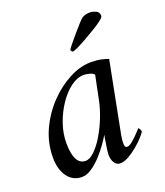

<svg xmlns="http://www.w3.org/2000/svg" viewBox="-119 -700 676 787"><g transform="rotate(-20 219.0 -306.0)"><path d="M298 -425Q324 -425 342 -421Q360 -417 374 -412L314 -104Q313 -99 311 -85Q309 -71 310.5 -59.5Q312 -48 320 -48Q331 -48 346.5 -61.5Q362 -75 375 -89Q388 -103 389 -104Q391 -104 394.5 -97.5Q398 -91 398 -86Q394 -79 380.5 -64Q367 -49 348 -33Q329 -17 308.5 -5.5Q288 6 271 6Q255 6 246 -8.5Q237 -23 237 -45Q237 -51 239 -66Q241 -81 244 -97Q246 -111 247 -116.5Q248 -122 249 -127Q242 -114 226.5 -92Q211 -70 191 -48Q171 -26 148.5 -10.5Q126 5 105 5Q65 5 42 -27Q19 -59 19 -110Q19 -174 45.5 -231Q72 -288 114 -331.5Q156 -375 204.5 -400Q253 -425 298 -425ZM253 -386Q225 -386 196.5 -365Q168 -344 144 -308.5Q120 -273 105.5 -231Q91 -189 91 -147Q91 -101 103.5 -76.5Q116 -52 141 -52Q159 -52 180 -72Q201 -92 220.5 -124.5Q240 -157 255 -195Q270 -233 277 -268L298 -371Q291 -379 277 -382.5Q263 -386 253 -386ZM245 -491Q243 -491 240 -494.5Q237 -498 237 -500Q237 -503 249.5 -518.5Q262 -534 279 -554Q296 -574 310.5 -590Q325 -606 330 -609Q343 -618 366 -618Q376 -618 390 -612Q404 -606 404 -589Q404 -583 389.5 -571.5Q375 -560 352.5 -546.5Q330 -533 307 -520Q284 -507 267 -499Q250 -491 245 -491Z"/></g></svg>

Font: Amiri
Style: Italic
Weight: 400
Italic angle: 10°
Designer: Khaled Hosny
Version: Version 0.113